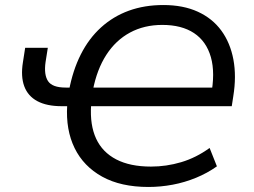

<svg xmlns="http://www.w3.org/2000/svg" viewBox="-20 -734 1010 763"><path d="M570 9Q460 9 386 -32Q312 -73 276.5 -145.5Q241 -218 247 -315L261 -312H225Q166 -312 128.5 -332Q91 -352 76.5 -391Q62 -430 71 -486L80 -544H170L161 -487Q154 -437 171 -411.5Q188 -386 241 -386H271L254 -373Q269 -454 301 -517.5Q333 -581 381.5 -625Q430 -669 492 -691.5Q554 -714 629 -714Q708 -714 766 -687.5Q824 -661 859.5 -612.5Q895 -564 907.5 -497.5Q920 -431 907 -351L901 -312H331L342 -315Q337 -237 362 -183Q387 -129 442 -100.5Q497 -72 580 -72Q641 -72 700 -89.5Q759 -107 813 -146L842 -73Q804 -46 759 -27.5Q714 -9 666 0Q618 9 570 9ZM625 -635Q553 -635 496.5 -604.5Q440 -574 402.5 -516Q365 -458 349 -375L334 -386H843L818 -352Q836 -444 818 -507Q800 -570 751 -602.5Q702 -635 625 -635Z"/></svg>

Font: Nunito Sans 7pt
Style: Italic
Weight: 400
Italic angle: -9°
Designer: Vernon Adams
Foundry: Vernon Adams
Version: Version 3.101;gftools[0.9.27]